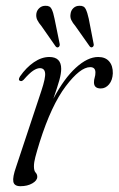

<svg xmlns="http://www.w3.org/2000/svg" viewBox="-20 -634 409 662"><path d="M50 -355Q41 -357.5 49 -370.5Q70.5 -401.5 97 -419.5Q123.5 -437.5 150 -437.5Q191 -437.5 191 -396.5Q191 -380.5 184.8 -358Q178.5 -335.5 164 -293.5Q200.5 -363 241.2 -400.2Q282 -437.5 318.5 -437.5Q343.5 -437.5 356.5 -422.2Q369.5 -407 369 -381Q368 -357.5 356 -343.2Q344 -329 327.5 -329Q304 -329 304 -350Q304 -359 306.5 -366.8Q309 -374.5 309 -384Q309 -402.5 291 -402.5Q256.5 -402.5 206.8 -336.8Q157 -271 117 -144.5Q106.5 -110.5 101.8 -92.2Q97 -74 97 -60.5Q97 -45 102.8 -39Q108.5 -33 108.5 -24.5Q108.5 -11.5 91.5 -1.8Q74.5 8 50.5 8Q29 8 26 -7.5Q23 -23 35.5 -58.5L122.5 -320.5Q137.5 -365.5 135.5 -382.2Q133.5 -399 117.5 -399Q107.5 -399 94.5 -390.5Q81.5 -382 61.5 -359Q54.5 -352.5 50 -355ZM168 -569.5 185.5 -484Q187.5 -476.5 182.5 -472Q176.5 -468 171.5 -474.5L123 -544Q113.5 -555 108.5 -565.2Q103.5 -575.5 105.5 -588Q107.5 -599 116 -606.5Q124.5 -614 136 -614Q152 -615 158 -602.8Q164 -590.5 168 -569.5ZM286 -569.5 302.5 -484.5Q305 -476 299.5 -472Q293.5 -468.5 289 -474.5L240 -544Q230.5 -555 225.8 -565Q221 -575 223.5 -587.5Q225 -598.5 233.2 -606.2Q241.5 -614 253.5 -614Q269.5 -615 275.5 -602.8Q281.5 -590.5 286 -569.5Z"/></svg>

Font: Fraunces 144pt Soft Light
Style: Italic
Weight: 300
Italic angle: -16°
Version: Version 1.000;[b76b70a41]